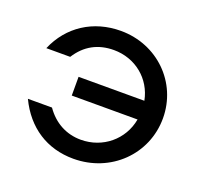

<svg xmlns="http://www.w3.org/2000/svg" viewBox="-105 -679 846 809"><g transform="rotate(20 318.0 -274.5)"><path d="M35 -159C88 -48 182 13 301 13C468 13 598 -114 598 -276C598 -436 470 -562 306 -562C183 -562 82 -497 35 -386H142C180 -446 235 -476 306 -476C402 -476 481 -412 499 -319H204V-235H499C482 -140 401 -73 303 -73C238 -73 182 -103 143 -159Z"/></g></svg>

Font: Involve Medium
Style: Regular
Weight: 500
Designer: Stefan Peev
Foundry: Context Ltd.
Version: Version 1.001